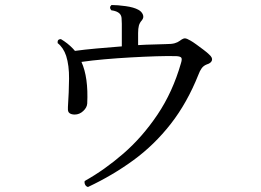

<svg xmlns="http://www.w3.org/2000/svg" viewBox="-20 -744 1040 766"><path d="M331 2Q323 0 319.5 -7.5Q316 -15 318 -22Q397 -66 472.5 -131.5Q548 -197 608.5 -287Q669 -377 702 -492Q707 -508 703.5 -513.5Q700 -519 684 -520Q651 -521 603.5 -519.5Q556 -518 502.5 -515Q449 -512 397.5 -507.5Q346 -503 305 -497Q333 -435 328 -331Q327 -315 312 -301Q297 -287 278 -287Q265 -287 257.5 -292.5Q250 -298 251 -311Q251 -313 251 -317Q255 -377 255.5 -430Q256 -483 244 -521Q233 -554 210 -572Q208 -588 223 -588Q250 -572 271 -550Q273 -548 275 -545.5Q277 -543 279 -541Q315 -546 364.5 -550.5Q414 -555 466 -559V-649Q466 -661 465 -672Q464 -683 457 -690Q447 -700 424 -703Q414 -715 425 -724Q449 -724 481.5 -719.5Q514 -715 532 -705Q545 -698 550 -686Q555 -674 546 -663Q537 -653 534 -641.5Q531 -630 531 -612V-564Q563 -566 591 -566.5Q619 -567 641 -568Q665 -568 677 -571.5Q689 -575 697 -581Q710 -591 717.5 -591Q725 -591 740 -582Q749 -577 763.5 -566.5Q778 -556 792.5 -545Q807 -534 814 -527Q829 -514 825.5 -503Q822 -492 805 -487Q792 -482 784.5 -471.5Q777 -461 772 -447Q727 -334 661.5 -250Q596 -166 512.5 -105Q429 -44 331 2Z"/></svg>

Font: Zen Old Mincho
Style: Regular
Weight: 400
Designer: Yoshimichi Ohira
Foundry: Positype
Version: Version 1.001